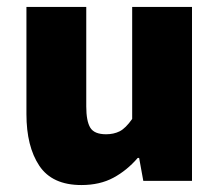

<svg xmlns="http://www.w3.org/2000/svg" viewBox="-20 -520 640 552"><path d="M214 12Q130 12 93 -43.5Q56 -99 56 -192V-500H228V-214Q228 -172 239.5 -153Q251 -134 285 -134Q307 -134 324 -142.5Q341 -151 360 -178V-500H532V0H392L380 -66H376Q345 -30 306 -9Q267 12 214 12Z"/></svg>

Font: Source Code Pro ExtraLight Black
Style: Regular
Weight: 900
Monospace: yes
Version: Version 1.018;hotconv 1.0.116;makeotfexe 2.5.65601